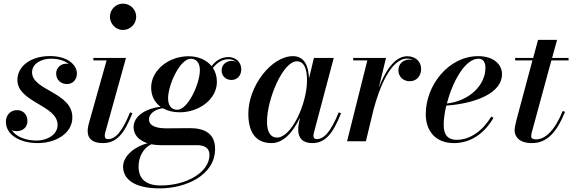

<svg xmlns="http://www.w3.org/2000/svg" viewBox="-20 -780 3159 1060"><path d="M379.5 -132C379.5 -271.5 157 -279.5 157 -381C157 -429.5 209.5 -456 261.5 -456C304 -456 337.5 -444.5 359 -427.5C355 -428 351 -428.5 347 -428.5C313 -428.5 290 -403.5 290 -374C290 -336.5 319 -316 349.5 -316C378 -316 404.5 -335.5 404.5 -375C404.5 -419.5 356 -470.5 255.5 -470.5C148.5 -470.5 76 -413.5 76 -338.5C76 -215 298 -199.5 298 -90.5C298 -34.5 237 -4 182.5 -4C123.5 -4 70 -24 45.5 -60.5C53.5 -57.5 63 -56 72.5 -56C104 -56 131.5 -75.5 131.5 -112C131.5 -148 107.5 -172 74 -172C36 -172 12.5 -143 12.5 -108C12.5 -33.5 93 10 188 10C289.5 10 379.5 -44.5 379.5 -132Z M587 -687.5C587 -648.5 618.5 -614.5 659 -614.5C699.5 -614.5 732 -648.5 732 -687.5C732 -727 699.5 -760 659 -760C618.5 -760 587 -727 587 -687.5ZM711 -155 698 -159.5C652.5 -48.5 616.5 -12 575.5 -12C562.5 -12 558.5 -20 558.5 -30.5C558.5 -35 559 -41 560.5 -46.5L675.5 -460H495.5V-446.5H568.5L469.5 -95C467 -84 464 -70 464 -56C464 -16 489 10 547.5 10C624 10 665.5 -40.5 711 -155Z M971 -160C1081 -160 1177.5 -233 1177.5 -328.5C1177.5 -357.5 1169.5 -383.5 1155.5 -405C1181 -437.5 1209.5 -453 1242.5 -453C1257.5 -453 1271 -448 1281.5 -439.5C1274.5 -442.5 1267 -444 1259.5 -444C1231 -444 1203.5 -424.5 1203.5 -390.5C1203.5 -358.5 1228.5 -338.5 1258 -338.5C1291 -338.5 1312 -364.5 1312 -397C1312 -437.5 1281.5 -465 1241 -465C1205 -465 1174.5 -448.5 1148 -415C1120 -449.5 1074.5 -469.5 1021 -469.5C910.5 -469.5 814.5 -392 814.5 -296.5C814.5 -250.5 834 -214 866.5 -190.5C783 -181 717.5 -138 717.5 -78C717.5 -36 746.5 -4.5 794.5 11C732 25.5 659.5 77 659.5 139.5C659.5 208 719.5 260 862 260C1005 260 1167.5 188 1167.5 42C1167.5 -43 1108.5 -72.5 1030 -72.5C1001.5 -72.5 934 -71.5 899 -71.5C852 -71.5 802.5 -80.5 802.5 -122C802.5 -147 828.5 -175.5 879 -182.5C904.5 -168 936 -160 971 -160ZM958.5 -174C923.5 -174 908 -201.5 908 -237C908 -312.5 974 -455.5 1033 -455.5C1068 -455.5 1083.5 -428.5 1083.5 -393C1083.5 -317.5 1017.5 -174 958.5 -174ZM745 140C745 84.5 772 37 815 16.5C831 19.5 849 21.5 868.5 21.5H1067C1110.5 21.5 1136.5 37.5 1136.5 75.5C1136.5 168 1015 244 866.5 244C784 244 745 205.5 745 140Z M1863 -155 1850 -159.5C1805 -49 1767.5 -12 1728 -12C1715 -12 1710.5 -19.5 1710.5 -29.5C1710.5 -34 1711 -40 1712.5 -45.5L1822.5 -460H1713L1686 -347C1683.5 -415 1661.5 -470 1597 -470C1479 -470 1351 -305.5 1351 -152.5C1351 -52.5 1389.5 10 1479.5 10C1546 10 1600 -53.5 1636 -131L1628.5 -91.5C1627.5 -84.5 1626.5 -75 1626.5 -63C1626.5 -19.5 1650 10 1703.5 10C1775 10 1817.5 -40.5 1863 -155ZM1675 -336.5C1675 -209.5 1590.5 -20.5 1509 -20.5C1474.5 -20.5 1454 -50 1454 -108C1454 -232 1542 -441.5 1618.5 -441.5C1659.5 -441.5 1675 -399 1675 -336.5Z M2008 -446.5 1896 0H2000L2042.5 -176C2074 -293.5 2136.5 -456.5 2228 -456.5C2240 -456.5 2251 -454 2260 -450C2254.5 -451 2249 -451.5 2243 -451.5C2205 -451.5 2179.5 -426.5 2179.5 -392.5C2179.5 -356.5 2206 -331.5 2242.5 -331.5C2280.5 -331.5 2305 -361.5 2305 -399.5C2305 -440 2274.5 -469.5 2228 -469.5C2159.5 -469.5 2107.5 -389 2071.5 -296.5L2111 -460H1930V-446.5Z M2429.5 -90C2429.5 -121 2434.5 -158 2444 -197C2610.5 -209 2751.5 -268.5 2751.5 -370C2751.5 -426.5 2703 -470 2619.5 -470C2456.5 -470 2330.5 -309 2330.5 -150C2330.5 -57.5 2384 10 2486 10C2590 10 2661.5 -56 2704.5 -129L2692.5 -136.5C2646 -60 2577.5 -8 2501 -8C2459.5 -8 2429.5 -28.5 2429.5 -90ZM2622 -456C2650 -456 2660 -432 2660 -406C2660 -309.5 2572 -223 2447 -208.5C2478 -328 2547 -456 2622 -456Z M3099.5 -163 3086.5 -167C3041.5 -56 2988.5 -10.5 2938.5 -10.5C2921 -10.5 2912.5 -17 2912.5 -27.5C2912.5 -36.5 2915 -46 2917 -53L3024 -446.5H3119V-460H3028L3055.5 -560H2950.5L2923.5 -460H2824V-446.5H2919.5L2831 -116.5C2826 -96.5 2821 -73.5 2821 -60.5C2821 -25 2847.5 10 2917 10C3000.5 10 3054 -50.5 3099.5 -163Z"/></svg>

Font: Bodoni* 16pt Medium
Style: Italic
Weight: 500
Italic angle: -13°
Version: Version 2.3